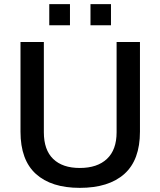

<svg xmlns="http://www.w3.org/2000/svg" viewBox="-20 -887 768 919"><path d="M215.8 -766.1V-867.2H314.9V-766.1ZM413.1 -766.1V-867.2H511.2V-766.1ZM361.8 12.2Q225.6 12.2 151.9 -54.4Q78.1 -121.1 78.1 -256.8V-686H189.9V-253.9Q189.9 -169.4 234.6 -126.2Q279.3 -83 361.8 -83Q445.8 -83 491.9 -126.5Q538.1 -169.9 538.1 -253.9V-686H649.9V-256.8Q649.9 -121.1 575.2 -54.4Q500.5 12.2 361.8 12.2Z"/></svg>

Font: Archivo Medium
Style: Regular
Weight: 500
Designer: Hector Gatti
Foundry: Omnibus-Type
Version: Version 2.001